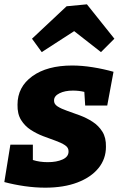

<svg xmlns="http://www.w3.org/2000/svg" viewBox="-24 -854 562 888"><path d="M185 14Q139 14 90 7Q41 0 -4 -12L24 -185H128V-114Q159 -104 197 -104Q238 -104 265.5 -116.5Q293 -129 293 -153Q294 -171 276.5 -182.5Q259 -194 232 -203.5Q205 -213 175 -224.5Q145 -236 118 -253.5Q91 -271 73.5 -299Q56 -327 57 -370Q57 -452 125.5 -501.5Q194 -551 310 -551Q355 -551 405 -543Q455 -535 501 -522L472 -366H370L366 -429Q341 -435 313 -435Q276 -435 251 -422.5Q226 -410 226 -390Q225 -373 242 -362Q259 -351 286.5 -341.5Q314 -332 345 -320.5Q376 -309 404 -291Q432 -273 449.5 -245Q467 -217 466 -175Q466 -119 431.5 -76.5Q397 -34 334 -10Q271 14 185 14ZM169 -613 124 -675 284 -825 378 -834 505 -675 443 -613 319 -710Z"/></svg>

Font: Bitter ExtraBold
Style: Italic
Weight: 800
Italic angle: -9°
Designer: Sol Matas, and Bitter project Authors
Foundry: Sol Matas
Version: Version 2.001